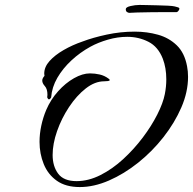

<svg xmlns="http://www.w3.org/2000/svg" viewBox="-20 -722 781 777"><path d="M303 35Q246 35 210 9.5Q174 -16 157 -58Q140 -100 140 -148Q140 -180 147 -213Q154 -246 167 -277Q185 -319 215 -352.5Q245 -386 279.5 -405.5Q314 -425 344 -425Q364 -425 383.5 -420.5Q403 -416 419 -404Q424 -401 424 -398Q424 -395 417 -394Q410 -393 402 -393Q364 -393 327 -364Q290 -335 259.5 -289Q229 -243 211 -191.5Q193 -140 193 -95Q193 -49 215.5 -19Q238 11 290 11Q338 11 386.5 -13.5Q435 -38 478.5 -78Q522 -118 557.5 -165Q593 -212 616.5 -258.5Q640 -305 647 -341Q653 -371 653 -401Q653 -447 639 -484Q620 -533 580.5 -553Q541 -573 495 -573Q456 -573 416.5 -561.5Q377 -550 346 -533Q304 -510 269 -477.5Q234 -445 212 -407Q190 -369 187 -328Q187 -328 184.5 -324Q182 -320 178 -320Q174 -320 171 -328Q171 -331 171.5 -333.5Q172 -336 172 -338Q172 -362 161.5 -373.5Q151 -385 151 -396Q151 -405 160 -415Q160 -417 159.5 -419.5Q159 -422 159 -424Q159 -451 180.5 -475Q202 -499 237.5 -519.5Q273 -540 314 -554Q356 -570 412 -582Q468 -594 525 -594Q575 -594 619.5 -581.5Q664 -569 695.5 -538.5Q727 -508 737 -454Q739 -444 740 -433Q741 -422 741 -411Q741 -350 714 -287.5Q687 -225 641.5 -167Q596 -109 539 -63.5Q482 -18 421 8.5Q360 35 303 35ZM503 -670Q500 -670 494.5 -673Q489 -676 489 -685Q489 -693 508 -697.5Q527 -702 545 -702Q553 -702 573 -701.5Q593 -701 616.5 -700.5Q640 -700 659.5 -699Q679 -698 687 -696Q690 -695 698 -693Q706 -691 706 -687Q706 -683 702 -678Q698 -673 695 -673Q676 -673 647 -673Q618 -673 588.5 -672.5Q559 -672 535.5 -671.5Q512 -671 503 -670Z"/></svg>

Font: The Nautigal
Style: Bold
Weight: 700
Designer: Robert E. Leuschke
Foundry: Robert E. Leuschke
Version: Version 1.100; ttfautohint (v1.8.3)